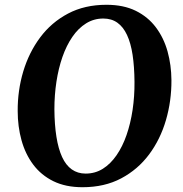

<svg xmlns="http://www.w3.org/2000/svg" viewBox="-20 -773 764 803"><path d="M325 10Q254.5 10 203.2 -15.2Q152 -40.5 119 -84.5Q86 -128.5 70 -186.2Q54 -244 54 -308.5Q53.5 -394.5 77.2 -474Q101 -553.5 148 -616.5Q195 -679.5 264.5 -716.2Q334 -753 425.5 -753Q496.5 -753 547.8 -727.8Q599 -702.5 632 -658.5Q665 -614.5 680.8 -557.8Q696.5 -501 697 -438Q697.5 -351 674 -270.5Q650.5 -190 603.5 -127Q556.5 -64 486.8 -27Q417 10 325 10ZM338 -47Q378 -47 410.2 -67.2Q442.5 -87.5 467.5 -123.8Q492.5 -160 509.2 -208.2Q526 -256.5 534.5 -313.2Q543 -370 542.5 -430.5Q542 -494.5 534.5 -543.8Q527 -593 511.2 -626.8Q495.5 -660.5 471 -678Q446.5 -695.5 412 -695.5Q372.5 -695.5 340 -675.2Q307.5 -655 282.8 -619Q258 -583 241.2 -535Q224.5 -487 216 -431.2Q207.5 -375.5 207.5 -316Q208 -251 216 -200.8Q224 -150.5 239.8 -116.2Q255.5 -82 280.2 -64.5Q305 -47 338 -47Z"/></svg>

Font: Merriweather
Style: Bold Italic
Weight: 700
Italic angle: -7.8°
Version: Version 2.101